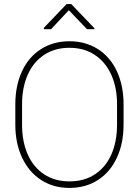

<svg xmlns="http://www.w3.org/2000/svg" viewBox="-20 -910 681 940"><path d="M406 -767 317 -860 230 -767H195V-774L306 -890H329L442 -772V-767ZM320 10Q241 10 181 -29Q121 -68 88 -138.5Q55 -209 55 -300V-399Q55 -490 87.5 -560.5Q120 -631 180.5 -669.5Q241 -708 320 -708Q399 -708 459.5 -669.5Q520 -631 552.5 -560.5Q585 -490 585 -399V-300Q585 -209 552.5 -138.5Q520 -68 460 -29Q400 10 320 10ZM320 -676Q248 -676 195.5 -641Q143 -606 115.5 -543.5Q88 -481 88 -400V-300Q88 -217 115.5 -154.5Q143 -92 195.5 -57Q248 -22 320 -22Q393 -22 445.5 -57Q498 -92 525.5 -154.5Q553 -217 553 -300V-400Q553 -481 525 -543.5Q497 -606 444.5 -641Q392 -676 320 -676Z"/></svg>

Font: Freesentation 1 Thin
Style: Regular
Weight: 250
Designer: glyphs from Roboto by Christian Robertson / Hangul glyphs from Noto Sans CJK(Source Han Sans) by Jang Soo-young and Kang
Foundry: PT&
Version: Version 2.001